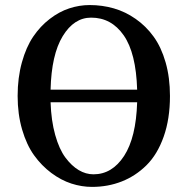

<svg xmlns="http://www.w3.org/2000/svg" viewBox="-20 -730 741 760"><path d="M49.8 0ZM344.2 9.8Q303.2 9.8 262.5 -3.4Q221.7 -16.6 183.1 -45.4Q144.5 -74.2 115 -115.2Q85.4 -156.2 67.6 -217Q49.8 -277.8 49.8 -350.1Q49.8 -422.4 66.7 -483.2Q83.5 -543.9 111.6 -585.2Q139.6 -626.5 176.8 -655Q213.9 -683.6 253.9 -696.8Q293.9 -710 335 -710Q384.8 -710 430.7 -696.8Q476.6 -683.6 517.3 -655Q558.1 -626.5 588.1 -585Q618.2 -543.5 635.5 -483.2Q652.8 -422.9 652.8 -350.1Q652.8 -259.3 627.9 -189Q603 -118.7 559.8 -75.9Q516.6 -33.2 461.9 -11.7Q407.2 9.8 344.2 9.8ZM522.9 -325.2H180.2Q182.6 -252.4 198.5 -195.8Q214.4 -139.2 239 -106.2Q263.7 -73.2 291.7 -56.6Q319.8 -40 350.1 -40Q423.8 -40 471.2 -112.8Q518.6 -185.5 522.9 -325.2ZM522.9 -375Q518.6 -520 469.7 -590.1Q420.9 -660.2 340.8 -660.2Q272.9 -660.2 228.3 -586.9Q183.6 -513.7 180.2 -375Z"/></svg>

Font: Pfennig
Style: Bold
Weight: 700
Version: Version 20120410 ; ttfautohint (v0.8)